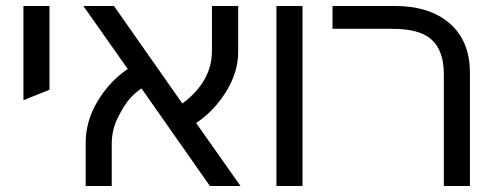

<svg xmlns="http://www.w3.org/2000/svg" viewBox="-20 -620 1638 640"><path d="M58.1 -600.1H145V-320.8L58.1 -286.1Z M773.9 -446.8Q773.9 -379.4 733.4 -314Q692.9 -249 633.8 -210L781.7 0H679.7L451.7 -325.2Q434.1 -314 415.5 -294.4Q396.5 -274.4 374.5 -231.4Q352.5 -188.5 352.5 -141.1V0H265.6V-144Q265.6 -216.8 305.7 -283.2Q346.2 -350.1 405.8 -390.1L257.8 -600.1H359.9L587.9 -274.9Q686.5 -348.6 686.5 -450.2V-600.1H773.9Z M901.4 0V-600.1H988.3V0Z M1295.4 -600.1Q1412.6 -600.1 1479.5 -541.5Q1546.4 -482.9 1546.4 -377.9V0H1459.5V-372.1Q1459.5 -449.7 1419.9 -486.8Q1380.9 -523.9 1288.1 -523.9H1088.4V-600.1Z"/></svg>

Font: Miedinger*
Style: Book
Weight: 400
Version: Version 001.000